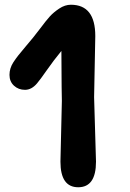

<svg xmlns="http://www.w3.org/2000/svg" viewBox="-20 -780 550 810"><path d="M235 -98 241 -354Q241 -388 240 -414Q239 -490 239 -565Q206 -525 177.5 -484Q149 -443 136 -428Q113 -401 85.5 -401Q58 -401 39 -418.5Q20 -436 20 -464Q20 -492 36.5 -517.5Q53 -543 87.5 -583Q122 -623 148.5 -658.5Q175 -694 190.5 -711Q206 -728 230 -744Q254 -760 279 -760Q382 -760 382 -628L377 -370L385 -98Q385 10 310 10Q235 10 235 -98Z"/></svg>

Font: Delius Unicase
Style: Bold
Weight: 700
Designer: Natalia Raices
Foundry: Natalia Raices
Version: Version 1.001